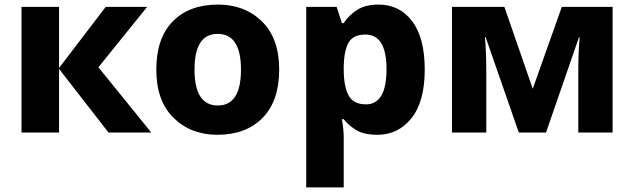

<svg xmlns="http://www.w3.org/2000/svg" viewBox="-20 -579 2770 839"><path d="M442 -549H623L410 -285L641 0H454L238 -278V0H74V-549H238V-282Z M1200 -275Q1200 -412 1124.5 -485.5Q1049 -559 933 -559Q807 -559 735 -485.5Q663 -412 663 -275Q663 -138 738.5 -64Q814 10 930 10Q1055 10 1127.5 -64Q1200 -138 1200 -275ZM830 -275Q830 -431 931 -431Q1033 -431 1033 -275Q1033 -118 932 -118Q830 -118 830 -275Z M1577 -428Q1669 -428 1669 -277Q1669 -123 1579 -123Q1524 -123 1503 -162.5Q1482 -202 1482 -276V-292Q1484 -360 1504 -394Q1524 -428 1577 -428ZM1634 -559Q1576 -559 1539.5 -535Q1503 -511 1482 -478H1474L1451 -549H1318V240H1482V26Q1482 -16 1474 -58H1482Q1502 -32 1536 -11Q1570 10 1629 10Q1720 10 1778 -62.5Q1836 -135 1836 -275Q1836 -414 1781 -486.5Q1726 -559 1634 -559Z M2657 -549H2435L2308 -191L2184 -549H1955V0H2105V-264Q2105 -351 2099 -417H2102L2247 0H2366L2510 -416H2513Q2507 -352 2507 -268V0H2657Z"/></svg>

Font: Noto Sans UI Extra
Style: Regular
Weight: 800
Designer: Monotype Design Team
Foundry: Monotype Imaging Inc.
Version: Version 1.901